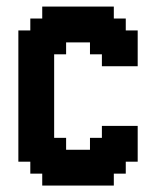

<svg xmlns="http://www.w3.org/2000/svg" viewBox="-20 -576 484 596"><path d="M259.3 -148.1H296.3V-185.2H407.4V-74.1H370.4V-37H333.3V0H111.1V-37H74.1V-74.1H37V-481.5H74.1V-518.5H111.1V-555.6H333.3V-518.5H370.4V-481.5H407.4V-370.4H296.3V-407.4H259.3V-444.4H185.2V-407.4H148.1V-148.1H185.2V-111.1H259.3Z"/></svg>

Font: Jersey 15
Style: Regular
Weight: 400
Designer: Sarah Cadigan-Fried
Version: Version 1.001; ttfautohint (v1.8.4.7-5d5b)